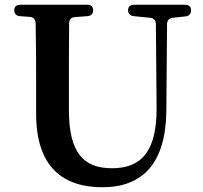

<svg xmlns="http://www.w3.org/2000/svg" viewBox="-20 -763 856 808"><path d="M411 25C582 25 678 -78 680 -297L683 -661C683 -676 691 -686 706 -688L761 -694C776 -696 784 -705 784 -720C784 -735 775 -743 759 -743H544C528 -743 519 -735 519 -720C519 -705 528 -697 543 -695L613 -688C628 -686 636 -676 636 -661L639 -310C640 -127 576 -55 451 -55C332 -55 270 -119 270 -300V-397C270 -487 270 -577 271 -665C271 -681 280 -690 295 -691L348 -695C363 -696 372 -705 372 -720C372 -735 363 -743 347 -743H65C49 -743 40 -735 40 -720C40 -705 49 -696 64 -695L105 -692C120 -691 129 -682 130 -666C132 -577 132 -486 132 -397V-285C132 -58 247 25 411 25Z"/></svg>

Font: 寒蝉锦书宋Pro Soft
Style: Regular
Weight: 700
Designer: 寒蝉锦书宋{Warren} 思源宋体{Ryoko NISHIZUKA 西塚涼子 (kana & ideographs); Frank Grießhammer (Latin, Greek & Cyrillic); Wenlong ZHANG 
Foundry: Adobe & ChillType
Version: Version 2.000;Glyphs 3.1.1 (3135)